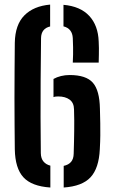

<svg xmlns="http://www.w3.org/2000/svg" viewBox="-20 -828 504 856"><path d="M46 -162.5Q45.5 -215 45 -272Q44.5 -329 44.5 -389.8Q44.5 -450.5 45 -512.8Q45.5 -575 46 -637.5Q47.5 -718 88.8 -759.5Q130 -801 203.5 -807.5V-710Q184 -705.5 173.8 -692.8Q163.5 -680 163 -658.5Q162 -562 161.2 -474.2Q160.5 -386.5 160.8 -305Q161 -223.5 162 -145Q162.5 -121.5 173.8 -108Q185 -94.5 204.5 -89.5V8Q121 2.5 84.2 -37.8Q47.5 -78 46 -162.5ZM218.5 -395V-476Q233.5 -484.5 252 -489Q270.5 -493.5 290.5 -493.5Q364 -493.5 394 -459.2Q424 -425 425.5 -343.5Q426.5 -305 427 -278.2Q427.5 -251.5 427.2 -225.2Q427 -199 425 -162.5Q421 -78 383.8 -37.8Q346.5 2.5 264 8V-88.5Q285.5 -93 296.8 -106.2Q308 -119.5 308.5 -142.5Q309.5 -173 310 -197.5Q310.5 -222 310.8 -244.5Q311 -267 311 -290Q311 -313 310 -340.5Q309.5 -370 290.2 -384Q271 -398 240 -398Q234.5 -398 229 -397.5Q223.5 -397 218.5 -395ZM304.5 -549Q305.5 -568 305.8 -584.2Q306 -600.5 305.8 -618.2Q305.5 -636 304.5 -658Q303.5 -679 293.2 -692.2Q283 -705.5 263 -710.5V-806.5Q338 -800 377.8 -757.2Q417.5 -714.5 420 -643Q421 -628 421 -613.8Q421 -599.5 420.8 -584Q420.5 -568.5 420 -549Z"/></svg>

Font: Big Shoulders Stencil Text Thin
Style: Bold
Weight: 700
Version: Version 2.001